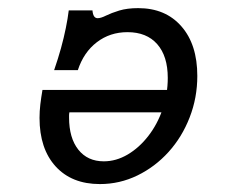

<svg xmlns="http://www.w3.org/2000/svg" viewBox="-20 -446 588 477"><path d="M228.2 11.3Q158.1 11.3 118.1 -32.7Q78.2 -76.6 78.2 -153.2Q78.2 -169.4 80.2 -186.7Q82.3 -204 85.5 -222.6H429L414.5 -166.9H152.4Q152.4 -166.1 152 -164.5Q151.6 -162.9 151.6 -160.5Q151.6 -158.1 151.6 -154Q151.6 -103.2 174.6 -74.2Q197.6 -45.2 237.9 -45.2Q268.5 -45.2 297.2 -62.1Q325.8 -79 348.4 -108.1Q371 -137.1 383.9 -174.6Q396.8 -212.1 396.8 -252.4Q396.8 -306.5 370.6 -336.3Q344.4 -366.1 296.8 -366.1Q253.2 -366.1 220.6 -341.1Q187.9 -316.1 173.4 -271.8H114.5Q124.2 -300 131.5 -326.2Q138.7 -352.4 143.5 -376.2Q148.4 -400 150.8 -420.2H209.7Q210.5 -410.5 213.7 -405.6Q216.9 -400.8 222.6 -400.8Q230.6 -400.8 243.5 -407.3Q256.5 -413.7 276.2 -419.8Q296 -425.8 323.4 -425.8Q391.1 -425.8 430.6 -380.6Q470.2 -335.5 470.2 -257.3Q470.2 -203.2 451.2 -154.4Q432.3 -105.6 398.8 -68.5Q365.3 -31.5 321.4 -10.1Q277.4 11.3 228.2 11.3Z"/></svg>

Font: Playfair 5pt SemiExpanded Light
Style: Italic
Weight: 300
Width: 6
Italic angle: -15.6°
Designer: Claus Eggers Sørensen
Foundry: Claus Eggers Sørensen
Version: Version 2.203